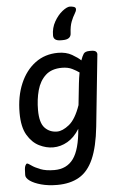

<svg xmlns="http://www.w3.org/2000/svg" viewBox="-64 -828 674 1083"><g transform="rotate(-5 273.0 -286.0)"><path d="M307 -599Q265 -599 265 -630Q265 -673 285 -708Q305 -743 331 -763.5Q357 -784 374 -784Q383 -784 395 -780.5Q407 -777 407 -767Q407 -756 397 -740.5Q387 -725 377 -699.5Q367 -674 365 -634Q364 -599 318 -599ZM216 212Q165 212 125 201Q85 190 62.5 174Q40 158 40 141Q40 100 45.5 88.5Q51 77 56 77Q62 77 79 89.5Q96 102 127.5 114.5Q159 127 207 127Q277 127 314.5 75.5Q352 24 361 -93Q332 -46 293 -23.5Q254 -1 211 -1Q172 -1 132.5 -20.5Q93 -40 66 -85.5Q39 -131 39 -211Q39 -304 69.5 -376Q100 -448 155 -489Q210 -530 284 -530Q330 -530 363 -511Q396 -492 412 -476Q420 -499 428.5 -512Q437 -525 463 -525H471Q490 -525 497.5 -519Q505 -513 505 -503L463 -97Q451 17 421 85Q391 153 340 182.5Q289 212 216 212ZM241 -88Q272 -88 309.5 -118Q347 -148 374 -226L387 -348Q389 -364 391 -379Q393 -394 396 -409Q381 -420 357 -432Q333 -444 299 -444Q240 -444 206 -412.5Q172 -381 158 -329.5Q144 -278 144 -218Q144 -146 171.5 -117Q199 -88 241 -88Z"/></g></svg>

Font: Asap Medium
Style: Italic
Weight: 500
Italic angle: -6°
Designer: Pablo Cosgaya
Foundry: Omnibus-Type
Version: Version 3.001; ttfautohint (v1.8.3)